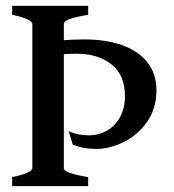

<svg xmlns="http://www.w3.org/2000/svg" viewBox="-20 -635 592 655"><path d="M21.5 -30.8Q53.2 -37.1 71.8 -45.4Q90.3 -53.7 90.3 -60.5V-554.2Q90.3 -560.5 72.3 -569.3Q54.2 -578.1 21.5 -584.5V-615.2H280.8V-584.5Q233.9 -576.7 215.8 -569.3Q197.8 -562 197.8 -554.2V-498Q233.4 -500.5 268.6 -500.5Q342.8 -500.5 397.9 -480.5Q453.1 -460.4 483.4 -421.6Q513.7 -382.8 513.7 -327.6Q513.7 -264.2 481.4 -218.8Q449.2 -173.3 401.4 -150.1Q353.5 -127 309.1 -127Q260.3 -127 228 -142.1L214.4 -187.5Q232.9 -179.2 249 -176.3Q265.1 -173.3 284.7 -173.3Q314.9 -173.3 342.8 -188.2Q370.6 -203.1 388.4 -233.4Q406.2 -263.7 406.2 -307.6Q406.2 -378.4 360.8 -415Q315.4 -451.7 240.7 -451.7Q219.7 -451.7 197.8 -450.2V-60.5Q197.8 -44.4 280.8 -30.8V0H21.5Z"/></svg>

Font: David Libre Medium
Style: Regular
Weight: 500
Version: Version 1.000